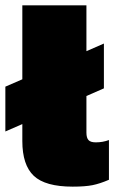

<svg xmlns="http://www.w3.org/2000/svg" viewBox="-49 -694 436 724"><path d="M312 -157.2Q338.9 -157.2 361.8 -166V-16.1Q328.1 -1.5 300 4.2Q272 9.8 225.1 9.8Q121.6 9.8 78.4 -31Q35.2 -71.8 35.2 -162.1V-226.1L-28.8 -198.2V-367.2L35.2 -395V-673.8H276.9V-501L342.8 -529.8V-360.8L276.9 -332V-193.8Q276.9 -174.3 284.7 -165.8Q292.5 -157.2 312 -157.2Z"/></svg>

Font: Kanit Black
Style: Regular
Weight: 900
Designer: Katatrad Team
Foundry: CadsonDemak
Version: Version 1.000;PS 001.000;hotconv 1.0.88;makeotf.lib2.5.64775